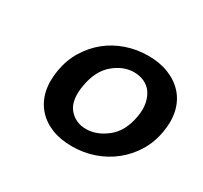

<svg xmlns="http://www.w3.org/2000/svg" viewBox="-86 -816 616 584"><g transform="rotate(30 221.5 -524.5)"><path d="M69 -525Q76 -566 96 -598.5Q116 -631 144.5 -654Q173 -677 209.5 -689.5Q246 -702 286 -702Q326 -702 357.5 -689.5Q389 -677 410 -654Q431 -631 439 -598.5Q447 -566 440 -525Q433 -484 413 -451.5Q393 -419 363.5 -395.5Q334 -372 297.5 -359.5Q261 -347 221 -347Q180 -347 149 -359.5Q118 -372 97.5 -395.5Q77 -419 69.5 -451.5Q62 -484 69 -525ZM349 -525Q354 -553 349.5 -574Q345 -595 334.5 -609Q324 -623 308 -630Q292 -637 273 -637Q236 -637 202.5 -609Q169 -581 159 -525Q149 -469 171.5 -441.5Q194 -414 232 -414Q269 -414 304 -441.5Q339 -469 349 -525Z"/></g></svg>

Font: SVN-Poppins Medium
Style: Italic
Weight: 500
Italic angle: -10°
Designer: Ninad Kale (Devanagari), Jonny Pinhorn (Latin)
Foundry: Indian Type Foundry
Version: Version 3.002 2017; ttfautohint (v1.8.3)